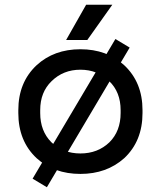

<svg xmlns="http://www.w3.org/2000/svg" viewBox="-20 -717 660 807"><path d="M579 -254V-242Q579 -124 502 -52Q428 14 318 14Q207 14 134 -52Q57 -124 57 -242V-254Q57 -371 134 -443Q207 -510 318 -510Q429 -510 502 -443Q579 -371 579 -254ZM196 -119Q245 -72 318 -72Q391 -72 440 -119Q487 -166 487 -242V-254Q487 -330 439 -376Q390 -424 318 -424Q246 -424 197 -376Q149 -330 149 -254V-242Q149 -166 196 -119ZM525 -517 177 70 117 34 465 -553ZM258 -549 342 -697H452L347 -549Z"/></svg>

Font: Rilu
Style: Bold
Weight: 500
Designer: Alí Sinisterra
Foundry: Alí Sinisterra
Version: ""